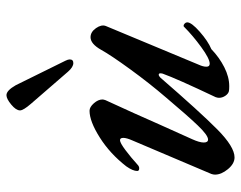

<svg xmlns="http://www.w3.org/2000/svg" viewBox="-94 -620 729 580"><g transform="rotate(-90 270.0 -330.5)"><path d="M32 -45Q32 -50 34 -56L135 -294Q143 -312 143 -322Q143 -332 136 -332Q128 -332 106 -315.5Q84 -299 62 -279Q57 -274 51 -274Q43 -274 43 -280Q43 -293 57 -313Q95 -362 144 -393Q193 -424 225 -424Q236 -424 247.5 -411Q259 -398 259 -385Q259 -382 257 -376Q215 -285 184 -214L139 -114Q129 -92 129 -79Q129 -66 138 -66Q151 -66 181 -97.5Q211 -129 265 -193Q308 -243 350.5 -301.5Q393 -360 409 -389Q427 -421 447 -421Q463 -421 474.5 -404.5Q486 -388 481 -375L364 -94Q358 -81 358 -71Q358 -61 367 -61Q382 -61 417 -86.5Q452 -112 478 -138Q480 -140 481 -140Q485 -140 488.5 -136.5Q492 -133 492 -129Q492 -116 463.5 -91Q435 -66 411 -56Q386 -32 356.5 -17Q327 -2 299 -2Q289 -2 284 -3Q276 -5 270 -14Q264 -23 264 -33Q264 -37 266 -43Q322 -161 337 -203Q338 -206 338 -210Q338 -215 334 -215Q330 -215 325 -210Q221 -90 168.5 -38Q116 14 84 14Q65 14 48.5 -6Q32 -26 32 -45ZM343 -489 246 -601Q226 -624 226 -634Q226 -646 243.5 -660.5Q261 -675 272 -675Q286 -675 302 -647L376 -497Q380 -489 380 -484Q380 -473 369 -473Q357 -473 343 -489Z"/></g></svg>

Font: EB Garamond Medium
Style: Italic
Weight: 500
Italic angle: -17.2°
Designer: Georg Duffner and Octavio Pardo
Foundry: Georg Duffner
Version: Version 1.000